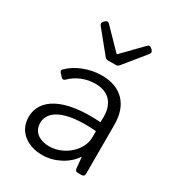

<svg xmlns="http://www.w3.org/2000/svg" viewBox="-174 -818 858 937"><g transform="rotate(30 255.0 -350.0)"><path d="M315.4 -557.6 413.1 -677.7C418.9 -685.5 418.9 -693.4 412.1 -700.2L405.3 -706.1C398.4 -712.9 389.6 -713.9 382.8 -706.1L277.3 -597.7H273.4L168 -706.1C161.1 -713.9 152.3 -713.9 145.5 -707L138.7 -700.2C131.8 -693.4 131.8 -685.5 137.7 -677.7L235.4 -557.6C240.2 -550.8 247.1 -548.8 254.9 -548.8H295.9C303.7 -548.8 310.5 -550.8 315.4 -557.6ZM265.6 -470.7C196.3 -470.7 127 -443.4 84 -400.4C77.1 -394.5 78.1 -387.7 85 -379.9L99.6 -364.3C106.4 -356.4 114.3 -357.4 121.1 -364.3C154.3 -398.4 205.1 -419.9 257.8 -419.9C340.8 -419.9 374 -366.2 373 -296.9L372.1 -269.5C159.2 -284.2 55.7 -217.8 55.7 -117.2C55.7 -31.2 127 11.7 205.1 11.7C272.5 11.7 340.8 -23.4 376 -76.2H377.9L383.8 -14.6C384.8 -4.9 390.6 0 400.4 0H421.9C431.6 0 437.5 -5.9 437.5 -15.6V-293.9C437.5 -401.4 377.9 -470.7 265.6 -470.7ZM213.9 -42C168 -42 119.1 -62.5 119.1 -120.1C119.1 -184.6 190.4 -235.4 375 -220.7V-185.5C375 -110.4 295.9 -42 213.9 -42Z"/></g></svg>

Font: Ed Sans Neue Light
Style: Regular
Weight: 300
Designer: Stephen Hutchings
Version: Version 1.004;PS 001.004;hotconv 1.0.88;makeotf.lib2.5.64775